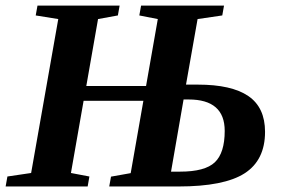

<svg xmlns="http://www.w3.org/2000/svg" viewBox="-38 -675 1034 695"><path d="M466.3 -619.1 472.7 -654.8H772.9L766.6 -619.1L677.2 -606L635.3 -368.7H678.2Q800.3 -368.7 860.8 -327.4Q921.4 -286.1 921.4 -197.8Q921.4 -95.2 847.4 -47.6Q773.4 0 607.9 0H357.4L363.8 -35.6L435.1 -48.3L481 -310.1H264.6L218.8 -48.8L285.6 -36.1L279.3 0H-17.6L-11.2 -36.1L74.7 -48.8L172.9 -606L91.3 -619.1L97.7 -654.8H395L388.7 -619.1L316.9 -606L274.4 -363.8H490.7L533.2 -606ZM626.5 -314.9 581.1 -53.7H613.8Q704.1 -53.7 739.7 -87.6Q775.4 -121.6 775.4 -201.2Q775.4 -314.9 645 -314.9Z"/></svg>

Font: Tinos
Style: Bold Italic
Weight: 700
Italic angle: -16.333°
Designer: Steve Matteson
Foundry: Monotype Imaging Inc.
Version: Version 1.23